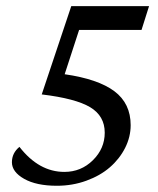

<svg xmlns="http://www.w3.org/2000/svg" viewBox="-20 -593 512 622"><path d="M319.3 -163.1Q319.3 -217.3 272.2 -245.6Q225.1 -273.9 115.2 -287.1L210.9 -573.2H462.9L438.5 -496.1H236.3L189.5 -352.5Q297.9 -336.9 350.6 -297.4Q403.3 -257.8 403.3 -187.5Q403.3 -149.4 385.3 -113.8Q367.2 -78.1 335.9 -51Q304.7 -23.9 259.8 -7.6Q214.8 8.8 164.1 8.8Q97.7 8.8 58.1 -13.7Q18.6 -36.1 18.6 -67.4Q18.6 -97.2 43 -117.2Q106 -36.1 188.5 -36.1Q242.7 -36.1 281 -74Q319.3 -111.8 319.3 -163.1Z"/></svg>

Font: Crimson Pro
Style: Italic
Weight: 400
Italic angle: -12°
Designer: Jacques Le Bailly
Foundry: Baron von Fonthausen
Version: Version 1.003